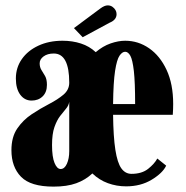

<svg xmlns="http://www.w3.org/2000/svg" viewBox="-20 -683 692 714"><path d="M179 11Q93.5 11 58 -25.8Q22.5 -62.5 22.5 -124.5Q22.5 -173.5 44.2 -205.2Q66 -237 98 -258.2Q130 -279.5 162 -296Q194 -312.5 215.8 -330.8Q237.5 -349 237.5 -375.5Q237.5 -484 180 -484Q156.5 -484 142 -473.2Q127.5 -462.5 127.5 -447.5Q127.5 -433 134.2 -422.5Q141 -412 147.8 -400Q154.5 -388 154.5 -367.5Q154.5 -340 138.5 -324.5Q122.5 -309 97.5 -309Q71.5 -309 55.2 -331Q39 -353 39 -391Q39 -431.5 61.2 -463.2Q83.5 -495 122.8 -513.2Q162 -531.5 212.5 -531.5Q249.5 -531.5 281 -521.2Q312.5 -511 336 -489Q362.5 -511.5 391.2 -521.5Q420 -531.5 445.5 -531.5Q494 -531.5 534.5 -503.5Q575 -475.5 599.5 -423Q624 -370.5 624 -296.5Q624 -277 622.5 -256H400.5Q401.5 -174 409 -125.8Q416.5 -77.5 431.2 -57Q446 -36.5 469 -36.5Q507.5 -36.5 531 -55.2Q554.5 -74 565 -93.5L598 -67Q585 -39.5 544.2 -14.8Q503.5 10 449 10Q413.5 10 381.2 -1.8Q349 -13.5 323.5 -38Q298 -14 263.5 -1.5Q229 11 179 11ZM445.5 -490.5Q434.5 -490.5 424.5 -476Q414.5 -461.5 408 -419.8Q401.5 -378 400.5 -296H482.5Q482.5 -377 477.8 -418.8Q473 -460.5 464.8 -475.5Q456.5 -490.5 445.5 -490.5ZM205.5 -54.5Q220 -54.5 228.8 -74Q237.5 -93.5 237.5 -121V-304.5Q235.5 -290.5 225.5 -278.8Q215.5 -267 203.5 -251.5Q191.5 -236 182.5 -210.5Q173.5 -185 173.5 -143.5Q173.5 -99.5 182.8 -77Q192 -54.5 205.5 -54.5ZM287.5 -544.5 255 -578.5 352.5 -651Q368.5 -663 380.5 -663Q390.5 -663 398 -657.8Q405.5 -652.5 409.5 -645.5Q413.5 -638.5 413.5 -630.5Q413.5 -609 387.5 -598.5Z"/></svg>

Font: Imbue 10pt Black
Style: Regular
Weight: 900
Designer: Tyler Finck
Foundry: Etcetera Type Company
Version: Version 1.102; ttfautohint (v1.8.3)